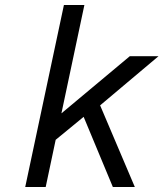

<svg xmlns="http://www.w3.org/2000/svg" viewBox="-20 -749 658 769"><path d="M163 0H81L236 -729H318L226 -295L500 -524H615L381 -327L520 0H432L315 -281L203 -189Z"/></svg>

Font: Fragment Mono
Style: Italic
Weight: 400
Italic angle: -12°
Designer: Wei Huang based on Nimbus Sans by URW Studio, based on Helvetica by Max Miedinger.
Foundry: Wei Huang
Version: Version 1.011; ttfautohint (v1.8.4.7-5d5b)